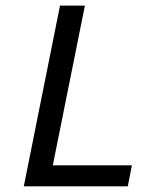

<svg xmlns="http://www.w3.org/2000/svg" viewBox="-20 -658 590 678"><path d="M431.2 0H64L191.9 -638.2H279.8L166.5 -74.2H445.8Z"/></svg>

Font: Code New Roman
Style: Italic
Weight: 400
Italic angle: -11°
Monospace: yes
Designer: Sam Radian
Foundry: Code New Roman
Version: Version 1.508 October 19, 2014